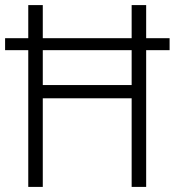

<svg xmlns="http://www.w3.org/2000/svg" viewBox="-20 -734 686 754"><path d="M91 0V-537H0V-584H91V-714H148V-584H497V-714H554V-584H646V-537H554V0H497V-348H148V0ZM148 -400H497V-537H148Z"/></svg>

Font: Noto Sans Thai Looped SemiCondensed Light
Style: Regular
Weight: 300
Width: 4
Designer: Sasikarn Vongin, Ben Mitchell
Foundry: The Fontpad Ltd
Version: Version 1.001; ttfautohint (v1.8.4.7-5d5b)